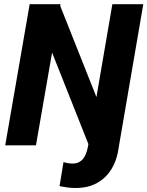

<svg xmlns="http://www.w3.org/2000/svg" viewBox="-20 -732 742 967"><path d="M129.4 -710.9H284.7L161.1 0H6.3ZM167 -657.2 279.3 -712.4 541 -53.7 427.7 0ZM545.9 -710.9H701.7L578.1 8.8Q570.8 69.8 543.2 116.5Q515.6 163.1 469.5 189.2Q423.3 215.3 359.4 214.8Q339.4 214.8 319.6 212.2Q299.8 209.5 279.8 205.6L299.8 84.5Q311 87.9 322.8 89.8Q334.5 91.8 346.7 91.8Q370.6 91.3 386 79.6Q401.4 67.9 409.9 49.1Q418.5 30.3 422.4 9.3Z"/></svg>

Font: Roboto ExtraBold
Style: Italic
Weight: 800
Designer: Christian Robertson
Foundry: Google
Version: Version 3.009; 2024